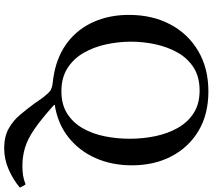

<svg xmlns="http://www.w3.org/2000/svg" viewBox="-68 -682 993 896"><g transform="rotate(90 428.0 -234.5)"><path d="M323 9Q236 -8 175 -56Q114 -104 82 -177Q50 -250 50 -340Q50 -449 94 -532.5Q138 -616 218.5 -663.5Q299 -711 407 -711Q514 -711 591 -665Q668 -619 710 -538.5Q752 -458 752 -354Q752 -261 718.5 -185Q685 -109 622 -58.5Q559 -8 470 6V9Q535 68 582.5 100.5Q630 133 670.5 145Q711 157 756 157Q778 157 798.5 154Q819 151 841 142Q849 153 856 169Q819 200 771.5 221Q724 242 672 242Q618 242 580.5 221Q543 200 515.5 167Q488 134 463 100Q453 86 444 72.5Q435 59 424 47Q409 28 396 22.5Q383 17 366.5 15.5Q350 14 323 9ZM628 -344Q628 -405 616 -463Q604 -521 577.5 -568Q551 -615 508 -642.5Q465 -670 403 -670Q340 -670 296.5 -642.5Q253 -615 226.5 -568.5Q200 -522 187.5 -465Q175 -408 175 -350Q175 -292 187.5 -234Q200 -176 227 -129Q254 -82 298.5 -53.5Q343 -25 406 -25Q468 -25 510.5 -52Q553 -79 579 -124.5Q605 -170 616.5 -227Q628 -284 628 -344Z"/></g></svg>

Font: Tiro Devanagari Sanskrit
Style: Regular
Weight: 400
Designer: Devanagari: John Hudson & Fiona Ross. Latin: John Hudson.
Foundry: Tiro Typeworks Ltd.
Version: Version 1.52